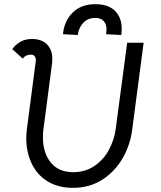

<svg xmlns="http://www.w3.org/2000/svg" viewBox="-20 -888 773 921"><path d="M106 -225Q106 -247 109 -269L151 -590Q152 -593 152 -599Q152 -611 146 -618.5Q140 -626 128 -626Q103 -626 89 -607L39 -652Q52 -672 76 -686.5Q100 -701 133 -701Q180 -701 205.5 -675Q231 -649 231 -606Q231 -593 230 -586L188 -265Q186 -253 186 -228Q186 -155 223.5 -108.5Q261 -62 331 -62Q389 -62 433 -92Q477 -122 502.5 -169.5Q528 -217 535 -269L590 -683H669L614 -265Q605 -194 569 -130.5Q533 -67 472 -27Q411 13 330 13Q258 13 207.5 -18.5Q157 -50 131.5 -104.5Q106 -159 106 -225ZM564 -748Q564 -740 562 -720L489 -724Q491 -740 491 -746Q491 -772 477.5 -787Q464 -802 437 -802Q401 -802 379 -778Q357 -754 353 -720L282 -724Q288 -787 328.5 -827.5Q369 -868 438 -868Q499 -868 531.5 -836Q564 -804 564 -748Z"/></svg>

Font: Bellota
Style: Bold Italic
Weight: 700
Italic angle: -7.5°
Designer: Kemie Guaida
Foundry: Kemie Guaida
Version: Version 4.001